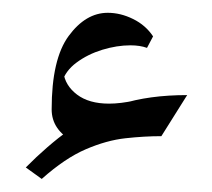

<svg xmlns="http://www.w3.org/2000/svg" viewBox="-20 -273 324 294"><path d="M92.3 -56.2Q59.1 -74.2 59.1 -105.5Q59.1 -182.6 85.2 -218Q111.3 -253.4 145 -253.4Q164.6 -253.4 183.8 -243.9Q203.1 -234.4 214.4 -217.3L205.1 -199.7Q194.3 -203.6 179.7 -203.6Q159.2 -203.6 136.7 -196.8Q114.3 -189.9 97.2 -177.2Q80.1 -164.6 74.7 -146.5L77.1 -162.6Q79.6 -142.1 97.9 -128.2Q116.2 -114.3 147 -114.3Q164.6 -114.3 186.5 -119.1ZM266.6 -127.4 227.1 -64.5Q201.2 -64.5 172.1 -61.3Q143.1 -58.1 111.3 -44.4Q79.6 -30.8 43.9 1L19.5 -16.6Q51.8 -49.3 86.4 -74.5Q121.1 -99.6 164.6 -113.5Q208 -127.4 266.6 -127.4Z"/></svg>

Font: Lateef Medium
Style: Regular
Weight: 500
Designer: SIL International
Foundry: SIL International
Version: Version 4.200